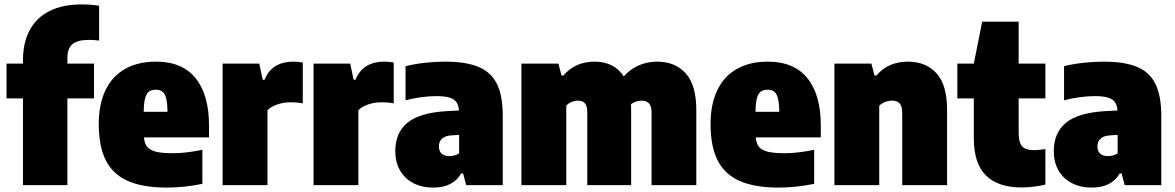

<svg xmlns="http://www.w3.org/2000/svg" viewBox="-20 -838 5317 869"><path d="M285 -577V-550H405.5V-392.5H285V0H84V-392.5H9.5V-550H84V-565.5Q84 -644.5 114.2 -701.2Q144.5 -758 204 -788Q263.5 -818 350 -818Q391 -818 428.5 -812V-654.5Q403 -657.5 383 -657.5Q330.5 -657.5 307.8 -638Q285 -618.5 285 -577Z M926 -216H631.5Q634 -188 646.5 -173Q659 -158 686.5 -151.2Q714 -144.5 763.5 -144.5Q820 -144.5 896 -160V-6Q814 11 735.5 11Q626 11 558.2 -19.2Q490.5 -49.5 458.8 -112.5Q427 -175.5 427 -277Q427 -365 456.8 -428.2Q486.5 -491.5 544.8 -525.2Q603 -559 687 -559Q805 -559 865.5 -483.8Q926 -408.5 926 -270ZM630.5 -332H738Q737.5 -371 732 -392.8Q726.5 -414.5 715.2 -423.2Q704 -432 685 -432Q665.5 -432 654 -423.2Q642.5 -414.5 636.8 -393Q631 -371.5 630.5 -332Z M987.5 -550H1153.5L1169 -477H1177.5Q1195 -520 1228 -539.5Q1261 -559 1307 -559Q1327.5 -559 1350.5 -555V-370Q1328 -375 1294 -375Q1262.5 -375 1234 -365Q1205.5 -355 1190.5 -339V0H987.5Z M1399 -550H1565L1580.5 -477H1589Q1606.5 -520 1639.5 -539.5Q1672.5 -559 1718.5 -559Q1739 -559 1762 -555V-370Q1739.5 -375 1705.5 -375Q1674 -375 1645.5 -365Q1617 -355 1602 -339V0H1399Z M2255.5 -314V0H2090L2076 -53H2067.5Q2030.5 11 1940.5 11Q1888.5 11 1849.5 -9.8Q1810.5 -30.5 1789.8 -67.8Q1769 -105 1769 -154Q1769 -237.5 1824.5 -282.8Q1880 -328 2002 -335L2057.5 -338Q2055.5 -362 2045.5 -376Q2035.5 -390 2013.8 -396.5Q1992 -403 1954.5 -403Q1922.5 -403 1885.5 -398Q1848.5 -393 1815.5 -384V-538.5Q1855.5 -548.5 1903.2 -553.8Q1951 -559 1994.5 -559Q2088.5 -559 2145.2 -535.5Q2202 -512 2228.8 -458.8Q2255.5 -405.5 2255.5 -314ZM2058 -144V-227.5L2025.5 -225.5Q1996 -224 1981.2 -211Q1966.5 -198 1966.5 -175Q1966.5 -154 1979 -142.8Q1991.5 -131.5 2013 -131.5Q2039 -131.5 2058 -144Z M3131.5 -340V0H2929V-328.5Q2929 -358 2917.2 -370.2Q2905.5 -382.5 2884.5 -382.5Q2871 -382.5 2858.5 -378.2Q2846 -374 2836 -366.5Q2836.5 -361 2836.5 -349.5V0H2638V-328.5Q2638 -358 2627.5 -370.2Q2617 -382.5 2596 -382.5Q2580.5 -382.5 2566 -376.2Q2551.5 -370 2543 -359.5V0H2340V-550H2507.5L2521.5 -496H2530Q2556.5 -527.5 2591.8 -543.2Q2627 -559 2672.5 -559Q2714.5 -559 2748 -542.5Q2781.5 -526 2803 -492Q2832 -525 2871 -542Q2910 -559 2953.5 -559Q3035.5 -559 3083.5 -506.2Q3131.5 -453.5 3131.5 -340Z M3695 -216H3400.5Q3403 -188 3415.5 -173Q3428 -158 3455.5 -151.2Q3483 -144.5 3532.5 -144.5Q3589 -144.5 3665 -160V-6Q3583 11 3504.5 11Q3395 11 3327.2 -19.2Q3259.5 -49.5 3227.8 -112.5Q3196 -175.5 3196 -277Q3196 -365 3225.8 -428.2Q3255.5 -491.5 3313.8 -525.2Q3372 -559 3456 -559Q3574 -559 3634.5 -483.8Q3695 -408.5 3695 -270ZM3399.5 -332H3507Q3506.5 -371 3501 -392.8Q3495.5 -414.5 3484.2 -423.2Q3473 -432 3454 -432Q3434.5 -432 3423 -423.2Q3411.5 -414.5 3405.8 -393Q3400 -371.5 3399.5 -332Z M3756.5 -550H3924L3938 -496H3946.5Q3999.5 -559 4089.5 -559Q4170.5 -559 4218.5 -506.5Q4266.5 -454 4266.5 -341.5V0H4063.5V-327Q4063.5 -357.5 4051.8 -370Q4040 -382.5 4017.5 -382.5Q4000.5 -382.5 3985.2 -376.2Q3970 -370 3959.5 -359.5V0H3756.5Z M4590.5 -392.5V-240.5Q4590.5 -208.5 4597.2 -191Q4604 -173.5 4619.2 -166Q4634.5 -158.5 4662 -158.5Q4675.5 -158.5 4711.5 -163V-2.5Q4688.5 3 4659.8 6.8Q4631 10.5 4605 10.5Q4497.5 10.5 4442.5 -43.8Q4387.5 -98 4387.5 -213V-392.5H4313V-550H4387.5L4425.5 -740H4590.5V-550H4711.5V-392.5Z M5236 -314V0H5070.5L5056.5 -53H5048Q5011 11 4921 11Q4869 11 4830 -9.8Q4791 -30.5 4770.2 -67.8Q4749.5 -105 4749.5 -154Q4749.5 -237.5 4805 -282.8Q4860.5 -328 4982.5 -335L5038 -338Q5036 -362 5026 -376Q5016 -390 4994.2 -396.5Q4972.5 -403 4935 -403Q4903 -403 4866 -398Q4829 -393 4796 -384V-538.5Q4836 -548.5 4883.8 -553.8Q4931.5 -559 4975 -559Q5069 -559 5125.8 -535.5Q5182.5 -512 5209.2 -458.8Q5236 -405.5 5236 -314ZM5038.5 -144V-227.5L5006 -225.5Q4976.5 -224 4961.8 -211Q4947 -198 4947 -175Q4947 -154 4959.5 -142.8Q4972 -131.5 4993.5 -131.5Q5019.5 -131.5 5038.5 -144Z"/></svg>

Font: Encode Sans Semi Condensed Black
Style: Regular
Weight: 900
Width: 4
Designer: Multiple Designers
Foundry: Impallari Type
Version: Version 2.000